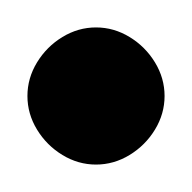

<svg xmlns="http://www.w3.org/2000/svg" viewBox="-20 -810 140 140"><path d="M0 -740Q0 -727 7 -715.5Q14 -704 25.5 -697Q37 -690 50 -690Q63 -690 74.5 -697Q86 -704 93 -715.5Q100 -727 100 -740Q100 -753 93 -764.5Q86 -776 74.5 -783Q63 -790 50 -790Q37 -790 25.5 -783Q14 -776 7 -764.5Q0 -753 0 -740Z"/></svg>

Font: Linefont
Style: Regular
Weight: 400
Monospace: yes
Version: Version 3.002;gftools[0.9.33]